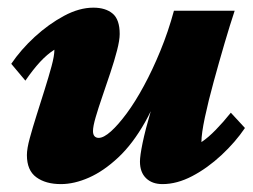

<svg xmlns="http://www.w3.org/2000/svg" viewBox="-20 -463 646 491"><path d="M218.8 -443.4Q250 -443.4 268.1 -428.2Q286.1 -413.1 286.1 -376Q286.1 -360.4 279.3 -334Q272.5 -307.6 262.2 -276.9Q252 -246.1 241.7 -216.3Q231.4 -186.5 224.6 -163.1Q217.8 -139.6 217.8 -127.9Q217.8 -119.1 221.7 -114.7Q225.6 -110.4 232.4 -110.4Q245.1 -110.4 263.7 -127Q282.2 -143.6 304.2 -173.3Q326.2 -203.1 348.1 -243.7Q370.1 -284.2 390.1 -333Q410.2 -381.8 424.8 -435.5H580.1Q568.4 -400.4 554.2 -352.1Q540 -303.7 526.4 -253.9Q512.7 -204.1 503.9 -162.6Q495.1 -121.1 495.1 -99.6Q512.7 -111.3 531.7 -130.9Q550.8 -150.4 570.3 -174.8L606.4 -135.7Q582 -99.6 546.4 -66.4Q510.7 -33.2 471.7 -12.7Q432.6 7.8 395.5 7.8Q369.1 7.8 353.5 -7.3Q337.9 -22.5 337.9 -49.8Q337.9 -64.5 344.7 -97.7Q351.6 -130.9 365.7 -179.2Q379.9 -227.5 401.4 -286.1H406.2Q382.8 -207 351.1 -150.9Q319.3 -94.7 282.2 -60.1Q245.1 -25.4 207.5 -8.8Q169.9 7.8 135.7 7.8Q96.7 7.8 72.8 -9.8Q48.8 -27.3 48.8 -66.4Q48.8 -83 56.2 -109.9Q63.5 -136.7 73.7 -168.9Q84 -201.2 94.2 -233.9Q104.5 -266.6 111.8 -293.5Q119.1 -320.3 119.1 -335.9Q100.6 -324.2 82.5 -304.7Q64.5 -285.2 44.9 -256.8L8.8 -299.8Q33.2 -335.9 68.8 -368.7Q104.5 -401.4 143.6 -422.4Q182.6 -443.4 218.8 -443.4Z"/></svg>

Font: Crimson Pro Black
Style: Italic
Weight: 900
Italic angle: -12°
Designer: Jacques Le Bailly
Foundry: Baron von Fonthausen
Version: Version 1.003